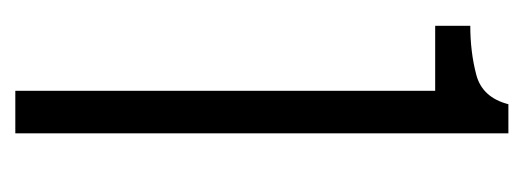

<svg xmlns="http://www.w3.org/2000/svg" viewBox="-242 -458 700 257"><g transform="rotate(90 108.5 -330.0)"><path d="M102 0V-562H15V-609Q50 -609 80.5 -617Q111 -625 120 -660H159V0Z"/></g></svg>

Font: Bricolage Grotesque 48pt ExtraLight
Style: Regular
Weight: 200
Designer: Mathieu Triay
Foundry: Atelier Triay
Version: Version 1.000; ttfautohint (v1.8.4.7-5d5b);gftools[0.9.32]